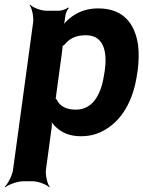

<svg xmlns="http://www.w3.org/2000/svg" viewBox="-23 -574 614 823"><path d="M256 -500 257 -503C257 -514 265 -533 272 -539L269 -542C262 -536 243 -528 231 -528H176C152 -528 117 -542 106 -554L104 -552C114 -539 122 -502 119 -478L33 153C30 177 11 214 -3 227L-1 229C14 217 52 203 76 203H117C141 203 177 217 188 229L190 227C180 214 171 177 174 153L198 -24C200 -37 200 -54 196 -62L193 -60C196 -52 207 -38 216 -30C241 -6 275 10 324 10C357 10 388 3 415 -11C497 -52 549 -141 565 -259L567 -270C572 -310 573 -347 569 -380C556 -469 509 -538 398 -538C345 -538 307 -521 275 -495C264 -486 248 -470 244 -461L247 -460C252 -469 255 -487 256 -500ZM302 -104C259 -104 233 -120 220 -147C219 -149 213 -155 212 -154L215 -151C216 -152 218 -165 218 -168L244 -360C244 -363 246 -377 245 -378L242 -375C243 -374 253 -382 255 -384C275 -409 303 -423 345 -423C424 -423 437 -349 426 -270L424 -259C413 -180 381 -104 302 -104Z"/></svg>

Font: Asimov
Style: EdgeIt
Weight: 500
Designer: Google
Version: Version 2.000980: 2014